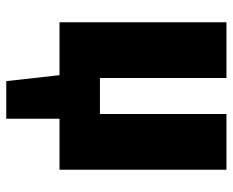

<svg xmlns="http://www.w3.org/2000/svg" viewBox="-85 -488 743 613"><g transform="rotate(90 286.5 -181.5)"><path d="M359 170H239L220 0H51V-533H229V-129H344V-533H522V0H359Z"/></g></svg>

Font: Trujillo ExtraBold
Style: Regular
Weight: 800
Designer: Fira Sans original fonts by bBox Type GmbH, Carrois Corporate GbR, & Edenspiekermann AG / Changes by Cristiano Sobral
Foundry: Fira Sans original fonts by bBox Type GmbH, Carrois Corporate GbR, & Edenspiekermann AG / Changes by Cristiano Sobral
Version: Version 4.301;July 28, 2020;FontCreator 13.0.0.2655 64-bit